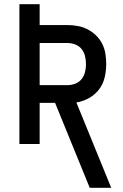

<svg xmlns="http://www.w3.org/2000/svg" viewBox="-20 -690 590 920"><path d="M410 210 244 -197H170V0H73V-670H170V-570H302Q327 -570 352 -565.5Q377 -561 399.5 -549.5Q422 -538 440 -520.5Q458 -503 469.5 -480.5Q481 -458 485 -433Q489 -408 489 -383Q489 -351 481.5 -319Q474 -287 454.5 -261.5Q435 -236 406.5 -220Q378 -204 346 -199L513 210ZM170 -282H302Q322 -282 340.5 -289Q359 -296 371 -311Q383 -326 387.5 -345Q392 -364 392 -383Q392 -402 387.5 -421Q383 -440 371 -455Q359 -470 340.5 -477Q322 -484 302 -484H170Z"/></svg>

Font: Lode Dark
Style: Bold
Weight: 700
Monospace: yes
Designer: Belleve Invis
Foundry: Belleve Invis
Version: Version 29.2.0; ttfautohint (v1.8.3)